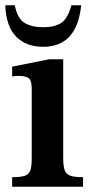

<svg xmlns="http://www.w3.org/2000/svg" viewBox="-23 -706 354 726"><path d="M291 0H23V-36Q56 -36 71.5 -41.5Q87 -47 92 -62.5Q97 -78 97 -107V-371Q97 -404 84 -411.5Q71 -419 49 -419Q38 -419 30.5 -418Q23 -417 23 -417V-454L164 -482H216V-109Q216 -80 221 -64Q226 -48 242 -42Q258 -36 291 -36ZM140 -529Q76 -529 38 -567.5Q0 -606 -3 -686H33Q43 -635 70.5 -619Q98 -603 140 -603Q183 -603 208 -619Q233 -635 247 -686H284Q268 -529 140 -529Z"/></svg>

Font: STIX Two Text SemiBold
Style: Regular
Weight: 600
Designer: Ross Mills, John Hudson & Paul Hanslow, Tiro Typeworks Ltd; with prior portions MicroPress Inc., and Coen Hoffman.
Foundry: Tiro Typeworks Ltd
Version: Version 2.13 b171